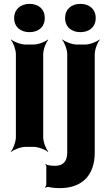

<svg xmlns="http://www.w3.org/2000/svg" viewBox="-20 -758 564 991"><path d="M203 -50V-478C203 -502 217 -539 229 -552L227 -554C214 -542 177 -528 153 -528H112C88 -528 51 -542 38 -554L36 -552C48 -539 62 -502 62 -478V-50C62 -26 48 11 36 24L38 26C51 14 88 0 112 0H153C177 0 214 14 227 26L229 24C217 11 203 -26 203 -50ZM132 -592C179 -592 211 -619 211 -665C211 -711 179 -738 132 -738C86 -738 53 -709 53 -665C53 -619 86 -592 132 -592ZM263 98C250 98 237 96 226 94C222 94 219 90 217 88L214 90C216 92 219 97 219 100V194C219 199 215 206 212 208L215 211C218 209 225 206 230 207C248 211 267 213 288 213C405 213 469 146 469 29V-478C469 -502 483 -539 495 -552L493 -554C480 -542 443 -528 419 -528H377C353 -528 316 -542 303 -554L301 -552C313 -539 327 -502 327 -478V29C327 74 307 98 263 98ZM395 -592C441 -592 474 -619 474 -665C474 -710 442 -738 395 -738C348 -738 316 -710 316 -665C316 -619 349 -592 395 -592Z"/></svg>

Font: Asimov
Style: Edge
Weight: 500
Designer: Google
Version: Version 2.000980: 2014